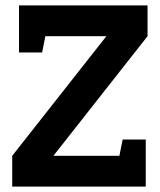

<svg xmlns="http://www.w3.org/2000/svg" viewBox="-20 -687 588 707"><path d="M371.7 -553.7H60L50 -667H523.3V-553.7L176.7 -113.3H506.7L516.7 0H25V-113.3ZM516.7 -173.3V0H396.7L431.7 -173.3ZM50 -493.7V-667H170L135 -493.7Z"/></svg>

Font: Epunda Slab Light
Style: Regular
Weight: 300
Designer: Simon Atzbach
Foundry: typofactur
Version: Version 1.102